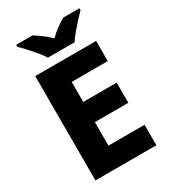

<svg xmlns="http://www.w3.org/2000/svg" viewBox="-223 -1035 1001 1138"><g transform="rotate(-30 277.5 -465.5)"><path d="M501 0H84V-714H501V-576H254V-439H483V-301H254V-140H501ZM204 -771Q190 -794 167.5 -821Q145 -848 121.5 -873.5Q98 -899 79 -918V-931H190Q217 -915 242.5 -895.5Q268 -876 295 -851Q320 -876 347.5 -896Q375 -916 401 -931H512V-918Q494 -900 470.5 -874.5Q447 -849 424 -821.5Q401 -794 387 -771Z"/></g></svg>

Font: Noto Sans Kannada ExtraBold
Style: Regular
Weight: 800
Designer: Jelle Bosma - Monotype Design Team
Foundry: Monotype Imaging Inc.
Version: Version 2.005; ttfautohint (v1.8.4.7-5d5b)